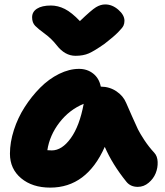

<svg xmlns="http://www.w3.org/2000/svg" viewBox="-20 -792 744 867"><path d="M455.1 -772Q486.8 -772 514.4 -748Q542 -724.1 542 -698.2Q542 -686 537.6 -676.3Q533.2 -666.5 512.9 -646Q492.7 -625.5 452.1 -594.2Q406.2 -562 381.1 -551Q356 -540 320.8 -540Q272.9 -540 235.8 -587.9Q212.9 -617.2 182.9 -639.2Q152.8 -661.1 138.9 -675.3Q125 -689.5 125 -713.9Q125 -738.8 147.2 -752.9Q169.4 -767.1 210 -767.1Q241.7 -767.1 272.7 -751.5Q303.7 -735.8 340.8 -696.8Q392.6 -746.6 413.3 -759.3Q434.1 -772 455.1 -772ZM207 55.2Q126 55.2 75.4 12.9Q24.9 -29.3 24.9 -98.1Q24.9 -149.4 42.7 -204.8Q60.5 -260.3 91.6 -308.6Q122.6 -356.9 161.6 -396.2Q200.7 -435.5 246.8 -458.3Q293 -481 336.9 -481Q374 -481 400.9 -459.7Q427.7 -438.5 435.1 -400.9Q475.1 -400.4 505.9 -379.6Q536.6 -358.9 549.8 -327.1Q557.6 -309.6 575.7 -268.1Q593.8 -226.6 602.8 -208.3Q611.8 -189.9 631.8 -159.4Q651.9 -128.9 676.8 -102.1Q690.9 -86.9 691.9 -60.5Q692.9 -34.2 682.9 -9.5Q672.9 15.1 651.1 33.4Q629.4 51.8 602.1 51.8Q569.3 51.8 550.8 28.8Q487.3 -49.8 453.1 -128.9Q371.1 55.2 207 55.2ZM213.9 -112.8Q259.8 -112.8 299.6 -168Q339.4 -223.1 357.9 -323.2Q293 -296.4 248.5 -238.8Q204.1 -181.2 193.8 -113.8Q197.3 -113.8 203.9 -113.3Q210.4 -112.8 213.9 -112.8Z"/></svg>

Font: Shantell Sans Bouncy
Style: Regular
Weight: 800
Designer: Stephen Nixon, Anya Danilova, Shantell Martin
Foundry: Arrow Type
Version: Version 1.006;[9816181b4]